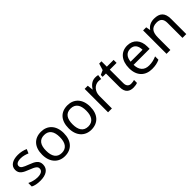

<svg xmlns="http://www.w3.org/2000/svg" viewBox="269 -1878 3107 3107"><g transform="rotate(-45 1822.5 -324.5)"><path d="M434 -148C434 -234 375 -269 273 -307C170 -346 135 -364 135 -409C135 -449 174 -474 246 -474C298 -474 348 -459 393 -440L423 -510C373 -532 317 -546 252 -546C132 -546 51 -495 51 -404C51 -316 113 -284 217 -244C322 -204 349 -180 349 -140C349 -92 311 -61 222 -61C159 -61 94 -83 52 -104V-24C93 -2 145 10 220 10C351 10 434 -44 434 -148Z M1030 -269C1030 -446 928 -546 783 -546C629 -546 534 -446 534 -269C534 -91 638 10 780 10C933 10 1030 -91 1030 -269ZM625 -269C625 -396 672 -472 781 -472C890 -472 939 -396 939 -269C939 -142 890 -63 782 -63C673 -63 625 -142 625 -269Z M1635 -269C1635 -446 1533 -546 1388 -546C1234 -546 1139 -446 1139 -269C1139 -91 1243 10 1385 10C1538 10 1635 -91 1635 -269ZM1230 -269C1230 -396 1277 -472 1386 -472C1495 -472 1544 -396 1544 -269C1544 -142 1495 -63 1387 -63C1278 -63 1230 -142 1230 -269Z M2024 -546C1949 -546 1894 -497 1860 -438H1856L1846 -536H1774V0H1862V-286C1862 -394 1935 -466 2018 -466C2036 -466 2059 -463 2076 -459L2087 -540C2069 -544 2044 -546 2024 -546Z M2366 -62C2317 -62 2282 -93 2282 -158V-468H2437V-536H2282V-659H2230L2195 -545L2118 -510V-468H2194V-156C2194 -26 2267 10 2351 10C2383 10 2422 3 2441 -6V-73C2424 -67 2392 -62 2366 -62Z M2755 -546C2613 -546 2518 -440 2518 -264C2518 -85 2623 10 2776 10C2849 10 2897 -1 2952 -25V-102C2896 -78 2848 -65 2780 -65C2673 -65 2612 -130 2609 -251H2976V-304C2976 -450 2892 -546 2755 -546ZM2754 -474C2843 -474 2883 -412 2884 -321H2611C2620 -417 2670 -474 2754 -474Z M3370 -546C3302 -546 3236 -519 3201 -463H3196L3183 -536H3112V0H3200V-278C3200 -403 3238 -472 3357 -472C3439 -472 3477 -429 3477 -343V0H3564V-349C3564 -487 3498 -546 3370 -546Z"/></g></svg>

Font: Noto Sans Brahmi
Style: Regular
Weight: 400
Designer: Monotype Design Team
Foundry: Monotype Imaging Inc.
Version: Version 2.004